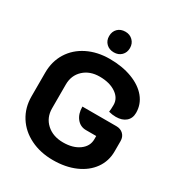

<svg xmlns="http://www.w3.org/2000/svg" viewBox="-209 -1040 1104 1187"><g transform="rotate(30 342.5 -447.0)"><path d="M35 -266V-436Q35 -516 73.5 -578Q112 -640 181.5 -674.5Q251 -709 340 -709Q429 -709 499 -682.5Q569 -656 607.5 -609Q646 -562 646 -501Q646 -462 620 -439.5Q594 -417 549 -417Q523 -417 498 -424Q501 -445 501 -474Q501 -522 456 -552.5Q411 -583 340 -583Q270 -583 226 -542Q182 -501 182 -436V-266Q182 -200 227.5 -158.5Q273 -117 346 -117Q416 -117 460 -149Q504 -181 504 -231V-254H431Q390 -254 364.5 -286Q339 -318 339 -369H582Q612 -369 631 -350.5Q650 -332 650 -302V-228Q650 -159 611.5 -105Q573 -51 504 -21Q435 9 346 9Q256 9 185 -26Q114 -61 74.5 -123.5Q35 -186 35 -266ZM264 -829Q264 -862 284.5 -882.5Q305 -903 339 -903Q371 -903 392 -882Q413 -861 413 -829Q413 -797 392.5 -776.5Q372 -756 339 -756Q306 -756 285 -776.5Q264 -797 264 -829Z"/></g></svg>

Font: K2D ExtraBold
Style: Regular
Weight: 800
Designer: Katatrad Aksorn Co.,Ltd.
Foundry: Cadson Demak Co.,Ltd.
Version: Version 1.000; ttfautohint (v1.6)